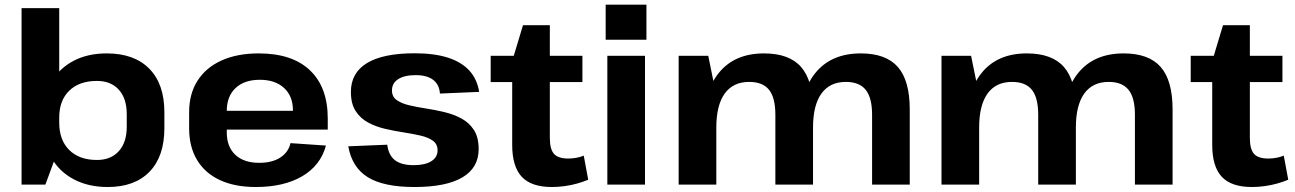

<svg xmlns="http://www.w3.org/2000/svg" viewBox="-20 -774 5431 805"><path d="M431.6 10.1Q350.3 10.1 289.4 -22.2Q228.4 -54.5 195.1 -113Q161.7 -171.6 161.2 -250.7V-292.2Q161.7 -371.3 194.8 -429.2Q227.9 -487 287.6 -518.5Q347.2 -550.1 427.4 -550.1Q542.8 -550.1 606 -485.9Q669.2 -421.7 669.2 -303.4V-236.6Q669.2 -118.3 607 -54.1Q544.9 10.1 431.6 10.1ZM70.4 -740H228.3V-157.6L170.3 0H70.4ZM386.3 -103.3Q444.8 -103.3 478.1 -140.2Q511.4 -177.2 511.4 -242V-295.4Q511.4 -361.3 478.1 -398Q444.8 -434.7 386.3 -434.7Q312.5 -434.7 270.4 -393.8Q228.3 -353 228.3 -280.8V-259.7Q228.3 -186.9 270.3 -145.1Q312.4 -103.3 386.3 -103.3Z M1052.4 10.1Q964.5 10.1 901.9 -19Q839.3 -48.1 806.2 -103.3Q773 -158.4 773 -236.1V-303.9Q773 -380.6 808.2 -435.7Q843.4 -490.9 909 -520.5Q974.6 -550.1 1065.1 -550.1Q1204.9 -550.1 1279.5 -479.3Q1354.2 -408.5 1354.2 -276.9V-230.5H901.8V-309.4H1229.5L1208.2 -279.1V-311Q1208.2 -371 1171 -405.2Q1133.7 -439.5 1069.2 -439.5Q1004.3 -439.5 967.5 -404.7Q930.8 -370 930.8 -308.5V-218.8Q930.8 -158.3 966.8 -124.8Q1002.8 -91.3 1066.3 -91.3Q1120.7 -91.3 1154.9 -113.3Q1189.1 -135.3 1198 -173.9L1346.6 -163.7Q1323.9 -80 1247 -35Q1170 10.1 1052.4 10.1Z M1717.5 10.1Q1588.6 10.1 1522.2 -30.9Q1455.8 -72 1440.2 -160.6L1603.6 -167.3Q1609.1 -123.1 1636 -102.3Q1663 -81.5 1714.4 -81.5Q1761.8 -81.5 1788.2 -98Q1814.6 -114.6 1814.6 -143.7Q1814.6 -169.9 1794.9 -184Q1775.1 -198.2 1742.8 -205.6Q1710.5 -213 1671.7 -219Q1632.9 -225 1594.1 -234Q1555.3 -243 1523 -260.5Q1490.7 -278.1 1471 -308.6Q1451.2 -339.2 1451.2 -388.7Q1451.2 -468.4 1518.6 -509.5Q1586.1 -550.6 1718.5 -550.6Q1800.1 -550.6 1857.1 -532.6Q1914 -514.5 1947.2 -478.7Q1980.4 -442.9 1989 -388.8L1824.5 -381.7Q1822.1 -419.3 1796.1 -439.2Q1770.1 -459 1722.6 -459Q1675.8 -459 1649.6 -442.2Q1623.4 -425.4 1623.4 -394.9Q1623.4 -368.6 1643.2 -354.5Q1663 -340.4 1695.3 -332.7Q1727.5 -325 1766.3 -319.1Q1805.1 -313.1 1843.9 -303.8Q1882.7 -294.5 1915 -277Q1947.3 -259.4 1967.1 -228.9Q1986.9 -198.4 1986.9 -148.8Q1986.9 -70.6 1918.6 -30.2Q1850.4 10.1 1717.5 10.1Z M2294 10.1Q2207.5 10.1 2167.5 -32.9Q2127.5 -75.9 2127.5 -166.4V-518.4L2172.8 -668.4H2285.3V-195.8Q2285.3 -148.4 2302.8 -128.8Q2320.3 -109.3 2362.7 -109.3Q2378.3 -109.3 2394.8 -112.1Q2411.4 -114.9 2427.5 -121.4L2446.2 -20.5Q2425.9 -11.8 2400.6 -4.7Q2375.2 2.5 2347.8 6.3Q2320.4 10.1 2294 10.1ZM2037.3 -540H2421.9V-429.8H2037.3Z M2684.3 -540V0H2526.4V-540ZM2690.3 -754.4V-607.4H2519.4V-754.4Z M3636.4 -292.8Q3636.4 -364 3609.7 -397.3Q3583 -430.6 3526.5 -430.6Q3459.1 -430.6 3423.9 -381.6Q3388.8 -332.7 3388.8 -239.3L3331 -157.3V-227.4Q3331 -384 3397.7 -467Q3464.4 -550.1 3589.2 -550.1Q3694.5 -550.1 3744.4 -493.2Q3794.3 -436.3 3794.3 -315V0H3636.4ZM2825.4 -540H2949.5L2983.3 -373.8V0H2825.4ZM3230.9 -292.8Q3230.9 -364 3204.5 -397.3Q3178 -430.6 3121 -430.6Q3053.6 -430.6 3018.4 -381.6Q2983.3 -332.7 2983.3 -239.3L2926.5 -157.3V-227.4Q2926.5 -384 2992.7 -467Q3058.9 -550.1 3183.2 -550.1Q3289 -550.1 3338.9 -493Q3388.8 -435.9 3388.8 -315V0H3230.9Z M4738.4 -292.8Q4738.4 -364 4711.7 -397.3Q4685 -430.6 4628.5 -430.6Q4561.1 -430.6 4525.9 -381.6Q4490.8 -332.7 4490.8 -239.3L4433 -157.3V-227.4Q4433 -384 4499.7 -467Q4566.4 -550.1 4691.2 -550.1Q4796.5 -550.1 4846.4 -493.2Q4896.3 -436.3 4896.3 -315V0H4738.4ZM3927.4 -540H4051.5L4085.3 -373.8V0H3927.4ZM4332.9 -292.8Q4332.9 -364 4306.5 -397.3Q4280 -430.6 4223 -430.6Q4155.6 -430.6 4120.4 -381.6Q4085.3 -332.7 4085.3 -239.3L4028.5 -157.3V-227.4Q4028.5 -384 4094.7 -467Q4160.9 -550.1 4285.2 -550.1Q4391 -550.1 4440.9 -493Q4490.8 -435.9 4490.8 -315V0H4332.9Z M5229 10.1Q5142.5 10.1 5102.5 -32.9Q5062.5 -75.9 5062.5 -166.4V-518.4L5107.8 -668.4H5220.3V-195.8Q5220.3 -148.4 5237.8 -128.8Q5255.3 -109.3 5297.7 -109.3Q5313.3 -109.3 5329.8 -112.1Q5346.4 -114.9 5362.5 -121.4L5381.2 -20.5Q5360.9 -11.8 5335.6 -4.7Q5310.2 2.5 5282.8 6.3Q5255.4 10.1 5229 10.1ZM4972.3 -540H5356.9V-429.8H4972.3Z"/></svg>

Font: Pathway Extreme 8pt Thin
Style: Regular
Weight: 100
Designer: Eduardo Rodriguez Tunni
Foundry: Eduardo Rodriguez Tunni
Version: Version 1.000